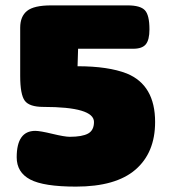

<svg xmlns="http://www.w3.org/2000/svg" viewBox="-20 -687 635 713"><path d="M475 -506H270L268 -441Q382 -441 451 -414Q556 -371 556 -234Q556 -120 483 -57Q410 6 262 6Q142 6 92 -20.5Q42 -47 42 -103Q42 -201 111 -201Q129 -201 174.5 -190Q220 -179 239 -179Q285 -179 307 -191Q329 -203 329 -234Q329 -290 141 -290Q89 -290 72 -313Q55 -336 55 -405V-584Q55 -626 80.5 -646.5Q106 -667 170 -667H454Q501 -667 518 -649Q535 -631 535 -578Q535 -539 521.5 -522.5Q508 -506 475 -506Z"/></svg>

Font: Coiny
Style: Regular
Weight: 400
Version: Version 001.001